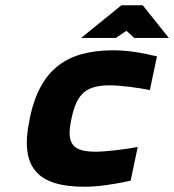

<svg xmlns="http://www.w3.org/2000/svg" viewBox="-20 -700 661 729"><path d="M94 -256 92 -244C54 -64 123 9 300 9C351 9 408 1 476 -14L503 -142C462 -134 384 -124 344 -124C258 -124 230 -151 251 -248L252 -252C272 -349 312 -376 398 -376C438 -376 512 -366 549 -358L576 -486C514 -501 461 -509 410 -509C233 -509 133 -436 94 -256ZM288 -556H420L460 -583L490 -556H621L522 -680H441Z"/></svg>

Font: LT Wave Text Black Italic
Style: Regular
Weight: 900
Designer: Daniel Lyons
Version: Version 2.5 (Glyphs App)